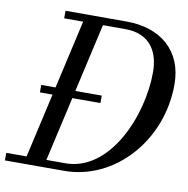

<svg xmlns="http://www.w3.org/2000/svg" viewBox="-118 -831 895 912"><g transform="rotate(10 330.0 -375.0)"><path d="M250 0C493 0 695.5 -222 695.5 -495C695.5 -658 583 -750 420 -750H125V-713.5H216.5L141.5 -383H72.5V-347H133.5L63 -36.5H-35V0ZM364.5 -347V-383H237L312 -713.5H420C544 -713.5 585 -627 585 -535C585 -323 464 -36.5 250 -36.5H158.5L229 -347Z"/></g></svg>

Font: Bodoni* 06pt
Style: Italic
Weight: 400
Italic angle: -13°
Version: Version 2.3